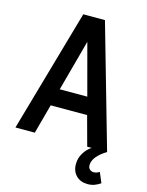

<svg xmlns="http://www.w3.org/2000/svg" viewBox="-130 -769 799 1044"><g transform="rotate(15 269.5 -247.0)"><path d="M9 0 206 -690H328L525 0H413L368 -166H163L118 0ZM188 -263H343L266 -551ZM378 107Q378 73 395.5 44.5Q413 16 438 0H525Q451 45 451 94Q451 108 460 116.5Q469 125 482 125Q492 125 500 122Q508 119 515 115L539 172Q525 182 507 189Q489 196 468 196Q427 196 402.5 171.5Q378 147 378 107Z"/></g></svg>

Font: Radio Canada Condensed Medium
Style: Regular
Weight: 500
Width: 3
Designer: Charles Daoud, Etienne Aubert Bonn, Alexandre Saumier Demers, Jacques Le Bailly
Foundry: Radio-Canada
Version: Version 2.104; ttfautohint (v1.8.4.7-5d5b);gftools[0.9.28.de